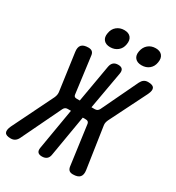

<svg xmlns="http://www.w3.org/2000/svg" viewBox="-280 -1082 1119 1224"><g transform="rotate(30 279.0 -470.5)"><path d="M40 -23Q32 -7 19.5 1.5Q7 10 -11 10Q-46 10 -54.5 -6.5Q-63 -23 -48 -56L100 -357Q105 -368 107 -378Q109 -388 108 -399L70 -673Q65 -707 79.5 -723.5Q94 -740 130 -740Q148 -740 158 -731.5Q168 -723 170 -706L205 -438Q206 -429 211 -424.5Q216 -420 226 -420H250L298 -696Q302 -718 314.5 -729Q327 -740 349 -740Q371 -740 380 -729Q389 -718 385 -696L336 -420H361Q371 -420 378.5 -424.5Q386 -429 391 -439L519 -707Q527 -723 539 -731.5Q551 -740 569 -740Q604 -740 613 -724Q622 -708 606 -674L469 -400Q464 -389 462 -379Q460 -369 462 -358L507 -56Q512 -23 497.5 -6.5Q483 10 447 10Q429 10 419.5 2Q410 -6 407 -23L367 -317Q365 -326 359.5 -330.5Q354 -335 344 -335H321L270 -34Q267 -12 254 -1Q241 10 219 10Q197 10 188 -1Q179 -12 183 -34L234 -335H210Q200 -335 193 -330.5Q186 -326 181 -316ZM478 -811Q446 -811 430 -829.5Q414 -848 420 -880Q426 -913 448.5 -932Q471 -951 504 -951Q536 -951 551.5 -932Q567 -913 561 -880Q556 -848 533.5 -829.5Q511 -811 478 -811ZM247 -811Q215 -811 199 -829.5Q183 -848 189 -880Q194 -913 217 -932Q240 -951 272 -951Q305 -951 320.5 -932Q336 -913 330 -880Q325 -848 302 -829.5Q279 -811 247 -811Z"/></g></svg>

Font: Maple Mono NL SemiBold
Style: Italic
Weight: 600
Italic angle: -10°
Monospace: yes
Designer: subframe7536
Version: Version 7.000